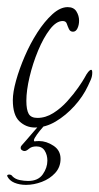

<svg xmlns="http://www.w3.org/2000/svg" viewBox="-23 -338 279 539"><path d="M75 20Q50 20 31.5 2.5Q13 -15 13 -57Q13 -79 22 -111.5Q31 -144 46.5 -180Q62 -216 82 -247Q102 -278 124 -298Q146 -318 167 -318Q184 -318 191.5 -306Q199 -294 199 -280Q199 -268 194.5 -258.5Q190 -249 182 -249Q174 -249 170.5 -256.5Q167 -264 164.5 -271.5Q162 -279 153 -279Q135 -279 117 -255.5Q99 -232 84 -196Q69 -160 60 -122Q51 -84 51 -55Q51 -30 57.5 -18.5Q64 -7 82 -7Q105 -7 126.5 -20.5Q148 -34 166 -54Q184 -74 196.5 -92Q209 -110 214 -119Q226 -142 233 -142Q236 -142 236 -134Q236 -124 232 -114.5Q228 -105 224 -97Q210 -67 186 -40.5Q162 -14 133.5 3Q105 20 75 20ZM50 181Q32 181 17.5 175Q3 169 -3 156Q-3 152 3 152Q6 152 8.5 153.5Q11 155 12 157Q20 165 32.5 167.5Q45 170 56 170Q84 170 97 151.5Q110 133 110 113Q110 97 102.5 85Q95 73 79 73Q66 73 58.5 79.5Q51 86 46 86Q42 86 38.5 83.5Q35 81 35 77Q35 73 38 70Q40 68 49.5 57Q59 46 71 32Q83 18 92 8Q101 -2 102 -2Q104 -2 109.5 -1.5Q115 -1 114 0Q113 1 105 10Q97 19 88.5 29.5Q80 40 75 48.5Q70 57 74 59Q78 58 87 58Q107 58 127 71Q147 84 147 108Q147 131 132 147.5Q117 164 94.5 172.5Q72 181 50 181Z"/></svg>

Font: Inspiration
Style: Regular
Weight: 400
Designer: Robert E. Leuschke
Foundry: Robert E. Leuschke
Version: Version 2.010; ttfautohint (v1.8.3)